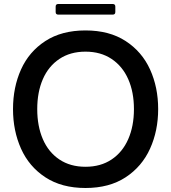

<svg xmlns="http://www.w3.org/2000/svg" viewBox="-20 -927 855 959"><path d="M45 -382Q45 -491 85 -580Q125 -669 206.5 -722Q288 -775 407 -775Q526 -775 607.5 -722Q689 -669 729.5 -580Q770 -491 770 -382Q770 -274 729.5 -184.5Q689 -95 607.5 -41.5Q526 12 407 12Q288 12 206.5 -41.5Q125 -95 85 -184.5Q45 -274 45 -382ZM649 -382Q649 -467 620.5 -531.5Q592 -596 537.5 -632.5Q483 -669 407 -669Q331 -669 276.5 -632.5Q222 -596 194 -531.5Q166 -467 166 -382Q166 -297 194 -232Q222 -167 276.5 -130.5Q331 -94 407 -94Q483 -94 537.5 -130.5Q592 -167 620.5 -232Q649 -297 649 -382ZM271 -854Q258 -854 258 -867V-894Q258 -907 271 -907H543Q556 -907 556 -894V-867Q556 -854 543 -854Z"/></svg>

Font: Open Sauce Two Medium
Style: Regular
Weight: 500
Designer: Alfredo Marco Pradil
Foundry: Creative Sauce Fz LLC
Version: Version 1.477